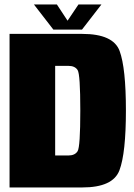

<svg xmlns="http://www.w3.org/2000/svg" viewBox="-20 -824 589 844"><path d="M22 0H341.5Q477 0 505.2 -75.8Q533.5 -151.5 533.5 -338Q533.5 -525 505.8 -600Q478 -675 341.5 -675H22ZM222.5 -140.5V-534.5H280.5Q309.5 -534.5 321.2 -516Q333 -497.5 333 -338Q333 -178.5 321.2 -159.5Q309.5 -140.5 280.5 -140.5ZM214.5 -694H340.5L426 -804.5H325L277 -733L230 -804.5H129Z"/></svg>

Font: Anybody Condensed Black
Style: Regular
Weight: 900
Width: 3
Designer: Tyler Finck
Foundry: Etcetera Type Company
Version: Version 1.113;gftools[0.9.25]